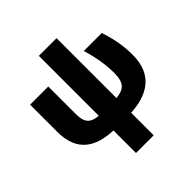

<svg xmlns="http://www.w3.org/2000/svg" viewBox="-250 -957 1396 1396"><g transform="rotate(-45 447.5 -259.5)"><path d="M542 -759H360V-143C292 -149 251 -172 251 -267V-553H64V-272C64 -71 185 2 360 8V240H542V8C713 -1 848 -75 848 -280C848 -368 835 -452 801 -553H616C645 -459 660 -369 660 -283C660 -179 621 -151 542 -143Z"/></g></svg>

Font: Noto Sans UI Black
Style: Regular
Weight: 900
Designer: Monotype Design Team
Foundry: Monotype Imaging Inc.
Version: Version 1.901